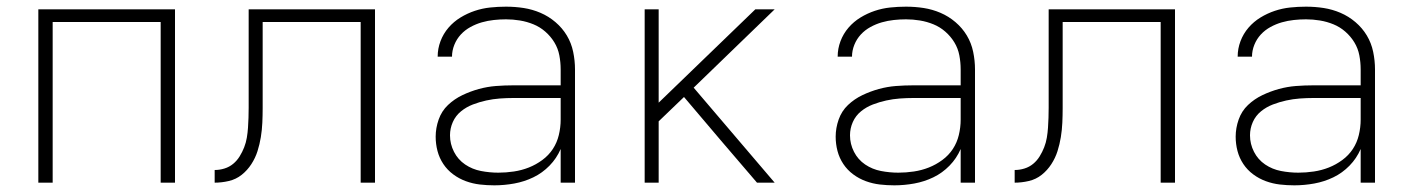

<svg xmlns="http://www.w3.org/2000/svg" viewBox="-20 -548 4240 576"><path d="M95 0V-520H505V0H462V-482H138V0Z M624 0V-38Q639 -38 653.5 -42.5Q668 -47 679.5 -56.5Q691 -66 699 -79Q707 -92 712.5 -106Q718 -120 720.5 -135Q723 -150 724 -165Q725 -180 725.5 -195Q726 -210 726 -225Q726 -239 726 -253Q726 -267 726 -281V-520H1105V0H1062V-482H768V-281Q768 -277 768 -273.5Q768 -270 768 -267Q768 -245 768 -223.5Q768 -202 767 -180Q766 -158 762.5 -136.5Q759 -115 752.5 -94.5Q746 -74 734 -55.5Q722 -37 705 -23.5Q688 -10 666.5 -5Q645 0 624 0Z M1463 8Q1441 8 1419.5 5.5Q1398 3 1377.5 -4.5Q1357 -12 1339.5 -25Q1322 -38 1310 -56Q1298 -74 1292.5 -95Q1287 -116 1287 -138Q1287 -164 1296 -189.5Q1305 -215 1324 -233Q1343 -251 1367 -262.5Q1391 -274 1416.5 -281Q1442 -288 1468 -290Q1494 -292 1520 -292H1662V-340Q1662 -361 1658 -382Q1654 -403 1643 -421Q1632 -439 1616 -453Q1600 -467 1580.5 -475Q1561 -483 1540 -486.5Q1519 -490 1498 -490Q1480 -490 1461.5 -488Q1443 -486 1425.5 -481Q1408 -476 1391.5 -467Q1375 -458 1362.5 -444.5Q1350 -431 1343 -413.5Q1336 -396 1336 -378H1293Q1293 -402 1301.5 -424.5Q1310 -447 1325.5 -465Q1341 -483 1361.5 -495.5Q1382 -508 1404.5 -515.5Q1427 -523 1450.5 -525.5Q1474 -528 1498 -528Q1525 -528 1551 -524Q1577 -520 1601.5 -509.5Q1626 -499 1646.5 -481.5Q1667 -464 1680.5 -441.5Q1694 -419 1699.5 -392.5Q1705 -366 1705 -340V0H1662V-101Q1650 -73 1628.5 -51Q1607 -29 1580 -16Q1553 -3 1523 2.5Q1493 8 1463 8ZM1475 -30Q1498 -30 1521.5 -33.5Q1545 -37 1566.5 -45.5Q1588 -54 1607 -68Q1626 -82 1638.5 -101Q1651 -120 1656.5 -143Q1662 -166 1662 -189V-254H1520Q1500 -254 1479.5 -252.5Q1459 -251 1438.5 -246.5Q1418 -242 1398.5 -234.5Q1379 -227 1363 -214Q1347 -201 1338.5 -182Q1330 -163 1330 -142Q1330 -116 1342 -92.5Q1354 -69 1375.5 -54.5Q1397 -40 1423 -35Q1449 -30 1475 -30Z M1914 0V-520H1956V-240L2246 -520H2304L2061 -285L2304 0H2251L2144 -125L2032 -257L1956 -184V0Z M2663 8Q2641 8 2619.5 5.5Q2598 3 2577.5 -4.5Q2557 -12 2539.5 -25Q2522 -38 2510 -56Q2498 -74 2492.5 -95Q2487 -116 2487 -138Q2487 -164 2496 -189.5Q2505 -215 2524 -233Q2543 -251 2567 -262.5Q2591 -274 2616.5 -281Q2642 -288 2668 -290Q2694 -292 2720 -292H2862V-340Q2862 -361 2858 -382Q2854 -403 2843 -421Q2832 -439 2816 -453Q2800 -467 2780.5 -475Q2761 -483 2740 -486.5Q2719 -490 2698 -490Q2680 -490 2661.5 -488Q2643 -486 2625.5 -481Q2608 -476 2591.5 -467Q2575 -458 2562.5 -444.5Q2550 -431 2543 -413.5Q2536 -396 2536 -378H2493Q2493 -402 2501.5 -424.5Q2510 -447 2525.5 -465Q2541 -483 2561.5 -495.5Q2582 -508 2604.5 -515.5Q2627 -523 2650.5 -525.5Q2674 -528 2698 -528Q2725 -528 2751 -524Q2777 -520 2801.5 -509.5Q2826 -499 2846.5 -481.5Q2867 -464 2880.5 -441.5Q2894 -419 2899.5 -392.5Q2905 -366 2905 -340V0H2862V-101Q2850 -73 2828.5 -51Q2807 -29 2780 -16Q2753 -3 2723 2.5Q2693 8 2663 8ZM2675 -30Q2698 -30 2721.5 -33.5Q2745 -37 2766.5 -45.5Q2788 -54 2807 -68Q2826 -82 2838.5 -101Q2851 -120 2856.5 -143Q2862 -166 2862 -189V-254H2720Q2700 -254 2679.5 -252.5Q2659 -251 2638.5 -246.5Q2618 -242 2598.5 -234.5Q2579 -227 2563 -214Q2547 -201 2538.5 -182Q2530 -163 2530 -142Q2530 -116 2542 -92.5Q2554 -69 2575.5 -54.5Q2597 -40 2623 -35Q2649 -30 2675 -30Z M3024 0V-38Q3039 -38 3053.5 -42.5Q3068 -47 3079.5 -56.5Q3091 -66 3099 -79Q3107 -92 3112.5 -106Q3118 -120 3120.5 -135Q3123 -150 3124 -165Q3125 -180 3125.5 -195Q3126 -210 3126 -225Q3126 -239 3126 -253Q3126 -267 3126 -281V-520H3505V0H3462V-482H3168V-281Q3168 -277 3168 -273.5Q3168 -270 3168 -267Q3168 -245 3168 -223.5Q3168 -202 3167 -180Q3166 -158 3162.5 -136.5Q3159 -115 3152.5 -94.5Q3146 -74 3134 -55.5Q3122 -37 3105 -23.5Q3088 -10 3066.5 -5Q3045 0 3024 0Z M3863 8Q3841 8 3819.5 5.5Q3798 3 3777.5 -4.5Q3757 -12 3739.5 -25Q3722 -38 3710 -56Q3698 -74 3692.5 -95Q3687 -116 3687 -138Q3687 -164 3696 -189.5Q3705 -215 3724 -233Q3743 -251 3767 -262.5Q3791 -274 3816.5 -281Q3842 -288 3868 -290Q3894 -292 3920 -292H4062V-340Q4062 -361 4058 -382Q4054 -403 4043 -421Q4032 -439 4016 -453Q4000 -467 3980.5 -475Q3961 -483 3940 -486.5Q3919 -490 3898 -490Q3880 -490 3861.5 -488Q3843 -486 3825.5 -481Q3808 -476 3791.5 -467Q3775 -458 3762.5 -444.5Q3750 -431 3743 -413.5Q3736 -396 3736 -378H3693Q3693 -402 3701.5 -424.5Q3710 -447 3725.5 -465Q3741 -483 3761.5 -495.5Q3782 -508 3804.5 -515.5Q3827 -523 3850.5 -525.5Q3874 -528 3898 -528Q3925 -528 3951 -524Q3977 -520 4001.5 -509.5Q4026 -499 4046.5 -481.5Q4067 -464 4080.5 -441.5Q4094 -419 4099.5 -392.5Q4105 -366 4105 -340V0H4062V-101Q4050 -73 4028.5 -51Q4007 -29 3980 -16Q3953 -3 3923 2.5Q3893 8 3863 8ZM3875 -30Q3898 -30 3921.5 -33.5Q3945 -37 3966.5 -45.5Q3988 -54 4007 -68Q4026 -82 4038.5 -101Q4051 -120 4056.5 -143Q4062 -166 4062 -189V-254H3920Q3900 -254 3879.5 -252.5Q3859 -251 3838.5 -246.5Q3818 -242 3798.5 -234.5Q3779 -227 3763 -214Q3747 -201 3738.5 -182Q3730 -163 3730 -142Q3730 -116 3742 -92.5Q3754 -69 3775.5 -54.5Q3797 -40 3823 -35Q3849 -30 3875 -30Z"/></svg>

Font: Iosevka SS04 XLt Ex
Style: Regular
Weight: 200
Width: 7
Monospace: yes
Designer: Belleve Invis
Foundry: Belleve Invis
Version: Version 19.0.0; ttfautohint (v1.8.4)